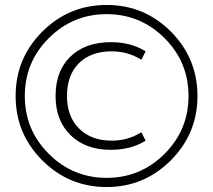

<svg xmlns="http://www.w3.org/2000/svg" viewBox="-20 -752 859 774"><path d="M567 -545 550 -511Q496 -545 430 -545Q346 -545 298 -497Q250 -449 250 -365Q250 -282 299 -233.5Q348 -185 430 -185Q496 -185 550 -219L567 -185Q508 -148 427 -148Q325 -148 264.5 -207Q204 -266 204 -365Q204 -466 264 -524Q324 -582 427 -582Q508 -582 567 -545ZM177 -131.5Q274 -35 410 -35Q546 -35 643 -131.5Q740 -228 740 -365Q740 -502 643 -598.5Q546 -695 410 -695Q274 -695 177 -598.5Q80 -502 80 -365Q80 -228 177 -131.5ZM410 2Q258 2 150.5 -105.5Q43 -213 43 -365Q43 -517 150.5 -624.5Q258 -732 410 -732Q562 -732 669 -624.5Q776 -517 776 -365Q776 -213 668.5 -105.5Q561 2 410 2Z"/></svg>

Font: M PLUS 1p Light
Style: Regular
Weight: 300
Version: Version 1.061